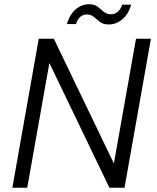

<svg xmlns="http://www.w3.org/2000/svg" viewBox="-20 -882 736 902"><path d="M38 0 162 -700H233L515 -114L619 -700H689L565 0H494L212 -586L108 0ZM294 -769Q308 -815 336 -838.5Q364 -862 398 -862Q424 -862 439 -850.5Q454 -839 467.5 -827Q481 -815 503 -815Q519 -815 533 -826.5Q547 -838 554 -860H596Q584 -816 555 -791.5Q526 -767 491 -767Q465 -767 449.5 -779Q434 -791 421 -802.5Q408 -814 387 -814Q371 -814 357.5 -803Q344 -792 337 -769Z"/></svg>

Font: DM Sans 9pt Light
Style: Italic
Weight: 300
Italic angle: -10°
Version: Version 4.004;gftools[0.9.30]